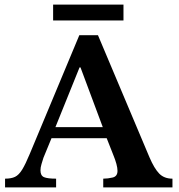

<svg xmlns="http://www.w3.org/2000/svg" viewBox="-20 -815 778 835"><path d="M224 0H2V-38Q29 -38 45.5 -46Q62 -54 76.5 -77.5Q91 -101 110 -147L325 -662H406L630 -131Q651 -82 672.5 -60Q694 -38 730 -38V0H429V-38Q449 -38 470 -43Q491 -48 491 -72Q491 -97 472 -143L444 -214H204L169 -129Q165 -116 160.5 -101.5Q156 -87 156 -74Q156 -51 171.5 -44.5Q187 -38 224 -38ZM221 -262H427L330 -522H326ZM517 -726H211V-795H517Z"/></svg>

Font: STIX Two Text SemiBold
Style: Regular
Weight: 600
Designer: Ross Mills, John Hudson & Paul Hanslow, Tiro Typeworks Ltd; with prior portions MicroPress Inc., and Coen Hoffman.
Foundry: Tiro Typeworks Ltd
Version: Version 2.13 b171